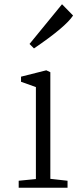

<svg xmlns="http://www.w3.org/2000/svg" viewBox="-20 -884 373 904"><path d="M68 0ZM149 -41V-474L79 -499V-523L198 -553L217 -544V-42L298 -33V0H68V-33ZM272 -864 324 -811Q290 -758 140 -656L119 -677Z"/></svg>

Font: Martel UltraLight
Style: Regular
Weight: 250
Designer: Dan Reynolds
Foundry: Dan Reynolds
Version: Version 1.001; ttfautohint (v1.1) -l 5 -r 5 -G 72 -x 0 -D la